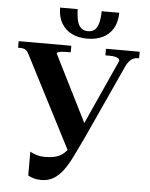

<svg xmlns="http://www.w3.org/2000/svg" viewBox="-61 -956 795 1021"><g transform="rotate(5 337.0 -446.0)"><path d="M406 -223Q380 -168 358 -123.5Q336 -79 313 -48.5Q290 -18 262.5 -1.5Q235 15 198 15Q174 15 156 9.5Q138 4 127 -3V-130Q138 -123 159.5 -116Q181 -109 208 -109Q253 -109 280.5 -121.5Q308 -134 328 -162Q348 -190 368 -237L556 -652Q556 -659 550.5 -664Q545 -669 533 -672Q521 -675 501 -675H480V-710H660V-675H653Q640 -675 629 -670Q618 -665 608.5 -654.5Q599 -644 590 -625ZM413 -280 330 -144 70 -649Q64 -661 56.5 -666.5Q49 -672 40.5 -673.5Q32 -675 21 -675H14V-710H295V-675H279Q265 -675 251.5 -674Q238 -673 229.5 -670Q221 -667 221 -663ZM375 -755Q330 -755 295 -771.5Q260 -788 239 -822Q218 -856 218 -907H312Q313 -868 319.5 -843.5Q326 -819 340 -807Q354 -795 376 -795Q399 -795 412.5 -807Q426 -819 432.5 -843.5Q439 -868 440 -907H534Q533 -856 512.5 -822Q492 -788 456.5 -771.5Q421 -755 375 -755Z"/></g></svg>

Font: Roboto Serif 144pt SemiBold
Style: Regular
Weight: 600
Version: Version 1.008